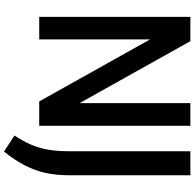

<svg xmlns="http://www.w3.org/2000/svg" viewBox="-26 -754 952 940"><g transform="rotate(90 450.0 -284.0)"><path d="M62.5 0V-740H181.5L485 -197.5V-740H596V0H476.5L173 -542.5V0ZM722 172.5 643.5 121Q672 78 688.8 38.5Q705.5 -1 713 -45.5Q720.5 -90 720.5 -148V-740H838V-145Q838 -83 826.5 -30.8Q815 21.5 789.5 70.8Q764 120 722 172.5Z"/></g></svg>

Font: Encode Sans Condensed SemiBold
Style: Regular
Weight: 600
Width: 3
Designer: Multiple Designers
Foundry: Impallari Type
Version: Version 3.000; ttfautohint (v1.8.3) -l 8 -r 50 -G 200 -x 14 